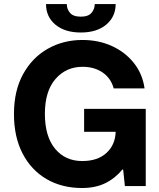

<svg xmlns="http://www.w3.org/2000/svg" viewBox="-20 -938 801 968"><path d="M393.8 9.9Q291.9 9.9 214.5 -35.3Q137.1 -80.6 93.8 -164.2Q50.4 -247.9 50.4 -362.9Q50.4 -480.8 96.6 -564.5Q142.8 -648.1 221.1 -692.3Q299.4 -736.5 395.2 -736.5Q477.6 -736.5 544.9 -705.6Q612.2 -674.7 655.5 -619.7Q698.9 -564.6 708.8 -492.2H553.3Q539.1 -544 497.3 -572.6Q455.6 -601.2 396.3 -601.2Q312.9 -601.2 259.6 -539.6Q206.3 -478 206.3 -364.3Q206.3 -250.4 257.6 -188.2Q308.9 -126.1 394.5 -126.1Q472.3 -126.1 516.7 -166.9Q561.1 -207.7 563.2 -273.4H404.1V-389.2H714.8V0H609.7L600.9 -83.1H596.9Q560.4 -38.7 510.7 -14.4Q460.9 9.9 393.8 9.9ZM457.7 -917.6H563.2Q562.9 -853.3 515.4 -813.7Q468 -774.1 387.4 -774.1Q306.8 -774.1 259.4 -813.7Q212 -853.3 212 -917.6H316.8Q316.4 -893.1 332.6 -873.6Q348.7 -854 387.4 -854Q425.4 -854 441.6 -873.4Q457.7 -892.8 457.7 -917.6Z"/></svg>

Font: Inter Zeller
Style: Bold
Weight: 700
Designer: Rasmus Andersson; Joe Bland
Foundry: zeller
Version: Version 3.015;git-dec3a8cb1